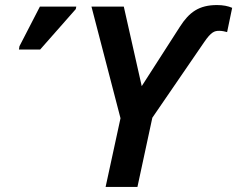

<svg xmlns="http://www.w3.org/2000/svg" viewBox="-20 -740 939 760"><path d="M398 0H524L583 -274L788 -573C816 -614 829 -618 848 -618C860 -618 871 -615 879 -613L899 -709C883 -716 863 -720 839 -720C768 -720 729 -692 692 -634L541 -399L470 -714H342L457 -272ZM55 -544H139L280 -704L282 -714H138L57 -557Z"/></svg>

Font: Noto Sans SemiBold
Style: Italic
Weight: 600
Italic angle: -12°
Designer: Monotype Design Team
Foundry: Monotype Imaging Inc.
Version: Version 2.013